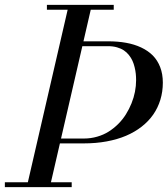

<svg xmlns="http://www.w3.org/2000/svg" viewBox="-45 -770 690 790"><path d="M-25 -20H69.6L233.4 -730H148V-750H423V-730H328.4L298.4 -600H400Q440 -600 473.8 -593.9Q507.5 -587.9 535.7 -574.7Q563.9 -561.5 583.6 -541.8Q603.2 -522 614.1 -493.7Q625 -465.4 625 -430Q625 -392.8 614.8 -359.4Q604.6 -326.1 585.4 -298.5Q566.2 -270.9 537.8 -248.8Q509.4 -226.6 473.6 -211.4Q437.9 -196.2 393.8 -188.1Q349.8 -180 300 -180H201.5L164.6 -20H250V0H-25ZM400 -580H293.8L206.1 -200H300Q328.4 -200 354.6 -207.6Q380.9 -215.1 402.1 -228.5Q423.4 -241.9 441.6 -260.1Q459.9 -278.4 473.2 -299.8Q486.6 -321.2 496.1 -344.8Q505.6 -368.2 510.3 -392.4Q515 -416.6 515 -440Q515 -453.6 513.7 -466.4Q512.4 -479.2 508.9 -493.5Q505.5 -507.8 500 -519.9Q494.5 -532.1 485.5 -543.4Q476.5 -554.8 464.8 -562.6Q453.1 -570.5 436.6 -575.2Q420 -580 400 -580Z"/></svg>

Font: Bodoni* 11
Style: Italic
Weight: 400
Italic angle: -13°
Version: Version 1.002